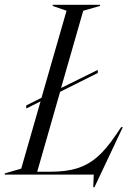

<svg xmlns="http://www.w3.org/2000/svg" viewBox="-72 -732 561 805"><path d="M102 -322 207 -687 149 -707V-712H347V-707L277 -687L184 -363L338 -439V-426L180 -347L84 -12H139Q206 -12 252 -26.5Q298 -41 335.5 -73.5Q373 -106 413 -165L436 -199H443L324 53H319L321 0H-52V-5L17 -25L98 -307L38 -277V-290Z"/></svg>

Font: Nyght Serif Light Italic
Style: Regular
Weight: 300
Italic angle: -16°
Designer: Maksym Kobuzan
Version: Version 0.410